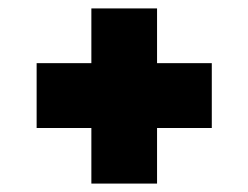

<svg xmlns="http://www.w3.org/2000/svg" viewBox="-20 -564 590 456"><path d="M483 -260H353V-128H197V-260H67V-414H197V-544H353V-414H483Z"/></svg>

Font: Biryani Black
Style: Regular
Weight: 900
Designer: Dan Reynolds and Mathieu Reguer
Foundry: Dan Reynolds and Mathieu Reguer
Version: Version 1.004; ttfautohint (v1.1) -l 5 -r 5 -G 72 -x 0 -D la